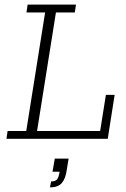

<svg xmlns="http://www.w3.org/2000/svg" viewBox="-20 -603 548 834"><path d="M8 0 13 -34H94L176 -549H95L100 -583H310L305 -549H223L141 -34H415L440 -191H478L448 0ZM197 211 202 185Q221 185 228 176Q235 167 239 143H208L218 86H278L270 135Q265 173 248.5 192Q232 211 197 211Z"/></svg>

Font: Rokkitt SemiBold ExtraLight
Style: Italic
Weight: 250
Italic angle: -9°
Version: Version 3.103